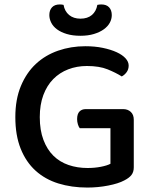

<svg xmlns="http://www.w3.org/2000/svg" viewBox="-20 -830 686 864"><path d="M582 -77Q582 -56 571.5 -42.5Q561 -29 539 -18Q513 -4 467 5Q421 14 373 14Q302 14 242.5 -4.5Q183 -23 140 -62Q97 -101 73 -161Q49 -221 49 -303Q49 -383 74 -443Q99 -503 141.5 -542.5Q184 -582 241.5 -602Q299 -622 364 -622Q407 -622 443 -614.5Q479 -607 505 -595Q531 -583 545 -567.5Q559 -552 559 -535Q559 -518 550 -505.5Q541 -493 528 -486Q501 -503 464 -518Q427 -533 371 -533Q326 -533 287 -518Q248 -503 219.5 -474Q191 -445 175 -402Q159 -359 159 -303Q159 -244 175.5 -200.5Q192 -157 220.5 -129Q249 -101 288.5 -87.5Q328 -74 374 -74Q406 -74 434 -79.5Q462 -85 477 -93V-253H339Q334 -259 330.5 -270.5Q327 -282 327 -294Q327 -317 337.5 -328Q348 -339 366 -339H534Q555 -339 568.5 -326.5Q582 -314 582 -291ZM342 -746Q374 -746 393.5 -762.5Q413 -779 418 -808Q423 -809 427 -809.5Q431 -810 436 -810Q459 -810 471 -797Q483 -784 483 -762Q483 -744 474 -727.5Q465 -711 447 -698Q429 -685 402.5 -677Q376 -669 342 -669Q307 -669 280.5 -677Q254 -685 236.5 -698Q219 -711 210.5 -728Q202 -745 202 -762Q202 -784 214 -797Q226 -810 249 -810Q254 -810 258 -809.5Q262 -809 266 -808Q271 -779 291 -762.5Q311 -746 342 -746Z"/></svg>

Font: Baloo Thambi 2 Medium
Style: Regular
Weight: 500
Designer: Aadarsh Rajan and Ek Type
Foundry: Ek Type
Version: Version 1.640;hotconv 1.0.111;makeotfexe 2.5.65597; ttfautoh